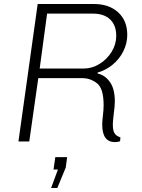

<svg xmlns="http://www.w3.org/2000/svg" viewBox="-20 -706 711 958"><path d="M615 -532Q615 -489 595 -449.5Q575 -410 541 -382.5Q507 -355 467 -344V-339Q503 -332 528 -297.5Q553 -263 553 -199Q553 -177 547 -133Q543 -97 543 -87Q543 -54 551 -42Q559 -30 568.5 -26Q578 -22 581 -20L579 -1Q566 3 553 3Q490 3 490 -85Q490 -101 494 -135Q495 -143 496 -155Q497 -167 497 -181Q497 -265 464 -290.5Q431 -316 392 -316H171L126 0H72L168 -686H449Q524 -686 569.5 -644.5Q615 -603 615 -532ZM215 -638 178 -364H398Q439 -364 476.5 -387Q514 -410 537 -447.5Q560 -485 560 -527Q560 -580 529.5 -609Q499 -638 445 -638ZM269 140H247L256 78H315L308 130L266 232H235Z"/></svg>

Font: Chivo Thin Italic
Style: Regular
Weight: 100
Italic angle: -8.05°
Designer: Hector Gatti
Foundry: Omnibus-Type
Version: Version 1.007